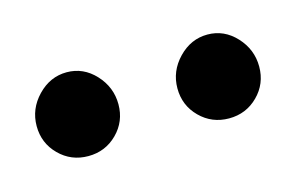

<svg xmlns="http://www.w3.org/2000/svg" viewBox="-32 -699 299 195"><g transform="rotate(-15 117.5 -602.0)"><path d="M44.5 -646Q62 -646 74.5 -632.5Q87 -619 87 -601Q87 -583 74.5 -570.5Q62 -558 44 -558Q26 -558 13.5 -570.5Q1 -583 1 -601Q1 -619 14 -632.5Q27 -646 44.5 -646ZM192.5 -646Q210 -646 222.5 -632.5Q235 -619 235 -601Q235 -583 222.5 -570.5Q210 -558 192 -558Q174 -558 161.5 -570.5Q149 -583 149 -601Q149 -619 162 -632.5Q175 -646 192.5 -646Z"/></g></svg>

Font: Kelly Slab
Style: Regular
Weight: 400
Designer: Denis Masharov
Foundry: Denis Masharov
Version: Version 1.001